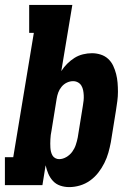

<svg xmlns="http://www.w3.org/2000/svg" viewBox="-31 -755 551 783"><path d="M251 8Q232 8 214.5 2Q197 -4 185 -17Q173 -30 166 -46.5Q159 -63 155 -81L142 0H-11V-114H23L107 -621H88V-735H264L219 -465Q229 -481 243 -495Q257 -509 273 -519Q289 -529 307.5 -533.5Q326 -538 344 -538Q362 -538 379.5 -532.5Q397 -527 410 -515Q423 -503 430.5 -487Q438 -471 442.5 -453.5Q447 -436 448.5 -417.5Q450 -399 450 -380.5Q450 -362 447.5 -343Q445 -324 442 -305L421 -175Q417 -154 411 -132.5Q405 -111 394.5 -90Q384 -69 369.5 -50.5Q355 -32 336 -18.5Q317 -5 295 1.5Q273 8 251 8ZM210 -106Q225 -106 239.5 -114.5Q254 -123 263.5 -136Q273 -149 278 -164Q283 -179 286 -194L307 -324Q309 -335 310 -345.5Q311 -356 310.5 -366.5Q310 -377 308 -387Q306 -397 301 -405.5Q296 -414 287 -419Q278 -424 267 -424Q254 -424 241.5 -418Q229 -412 220 -401Q211 -390 206.5 -377.5Q202 -365 200 -352L179 -222Q177 -213 176 -204.5Q175 -196 174.5 -187Q174 -178 174 -169.5Q174 -161 174.5 -152.5Q175 -144 177 -136Q179 -128 183 -121Q187 -114 194.5 -110Q202 -106 210 -106Z"/></svg>

Font: Iosevka Slab Heavy Oblique
Style: Regular
Weight: 900
Italic angle: -9°
Monospace: yes
Designer: Belleve Invis
Foundry: Belleve Invis
Version: Version 11.1.1; ttfautohint (v1.8.3)